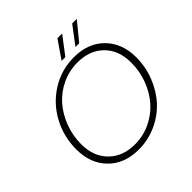

<svg xmlns="http://www.w3.org/2000/svg" viewBox="-223 -1048 1235 1235"><g transform="rotate(-45 395.0 -430.5)"><path d="M753.9 -423.8Q753.9 -336.4 722.4 -257.1Q690.9 -177.7 637.2 -119.4Q583.5 -61 507.3 -26.6Q431.2 7.8 346.2 7.8Q217.3 7.8 139.6 -70.6Q62 -148.9 62 -276.9Q62 -393.1 115.2 -491.9Q168.5 -590.8 262.7 -649.4Q356.9 -708 470.2 -708Q599.6 -708 676.8 -629.6Q753.9 -551.3 753.9 -423.8ZM107.9 -279.8Q107.9 -166 175.3 -99.6Q242.7 -33.2 352.1 -33.2Q427.7 -33.2 494.1 -64.7Q560.5 -96.2 606.9 -149.2Q653.3 -202.1 680.2 -273.2Q707 -344.2 707 -421.9Q707 -535.6 640.1 -601.8Q573.2 -668 462.9 -668Q386.7 -668 319.8 -636Q252.9 -604 207 -550.8Q161.1 -497.6 134.5 -426.8Q107.9 -356 107.9 -279.8ZM616.2 -869.1H658.2L558.1 -747.1H523.9ZM481.9 -869.1H524.9L432.1 -747.1H397.9Z"/></g></svg>

Font: SVN-Poppins ExtraLight
Style: Italic
Weight: 200
Italic angle: -10°
Designer: Ninad Kale (Devanagari), Jonny Pinhorn (Latin)
Foundry: Indian Type Foundry
Version: Version 3.002 2017